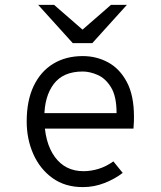

<svg xmlns="http://www.w3.org/2000/svg" viewBox="-20 -752 656 784"><path d="M318 12Q245.5 12 194.2 -25Q143 -62 116 -123Q89 -184 89 -256Q89 -341 117.5 -400.8Q146 -460.5 197.5 -491.8Q249 -523 318 -523Q374.5 -523 422 -497Q469.5 -471 498.2 -416.5Q527 -362 527 -276Q527 -268 526.8 -255.8Q526.5 -243.5 525 -227H145V-290H456Q456 -358.5 433.5 -395.2Q411 -432 378.8 -446Q346.5 -460 318 -460Q238 -460 199.5 -409Q161 -358 161 -273Q161 -170.5 203.5 -111.8Q246 -53 321 -53Q350.5 -53 381.5 -62.2Q412.5 -71.5 443 -93L481 -46Q449.5 -21.5 407 -4.8Q364.5 12 318 12ZM277 -576 136 -732H201L317 -631L433 -732H498L357 -576Z"/></svg>

Font: Overpass Mono Light Light
Style: Regular
Weight: 300
Monospace: yes
Version: Version 4.000